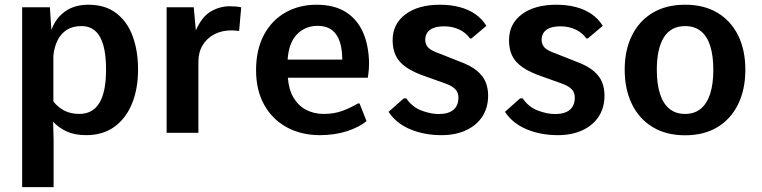

<svg xmlns="http://www.w3.org/2000/svg" viewBox="-20 -559 3205 808"><path d="M73.2 228.5V-528.3H189.9L196.3 -433.1Q214.8 -483.4 254.4 -511.2Q293.9 -539.1 351.6 -539.1Q422.9 -539.1 469.2 -503.7Q515.6 -468.3 538.3 -406.7Q561 -345.2 561 -266.1Q561 -185.5 535.6 -123.3Q510.3 -61 461.7 -25.6Q413.1 9.8 341.8 9.8Q293.9 9.8 259.5 -6.3Q225.1 -22.5 203.6 -46.9L205.6 29.8V228.5ZM314 -79.6Q339.8 -79.6 360.6 -89.8Q381.3 -100.1 396 -122.3Q410.6 -144.5 418.5 -180.2Q426.3 -215.8 426.3 -266.6Q426.3 -328.6 414.8 -368.9Q403.3 -409.2 380.4 -429.2Q357.4 -449.2 322.3 -449.2Q286.1 -449.2 261.5 -433.6Q236.8 -418 222.7 -390.1Q208.5 -362.3 204.6 -325.2V-132.3Q223.1 -107.9 250.2 -93.8Q277.3 -79.6 314 -79.6Z M681.2 0V-528.3H795.4L804.2 -431.2Q829.6 -488.8 867.2 -510.7Q904.8 -532.7 946.8 -532.7Q959.5 -532.7 971.4 -531.7Q983.4 -530.8 995.1 -528.3L986.3 -428.7Q978 -429.7 969.7 -430.4Q961.4 -431.2 955.1 -431.2Q913.6 -431.2 882.1 -414.8Q850.6 -398.4 832.8 -368.7Q814.9 -338.9 814.9 -298.3V0Z M1326.7 9.8Q1247.6 9.8 1186.8 -23.4Q1126 -56.6 1091.8 -117.9Q1057.6 -179.2 1057.6 -263.7Q1057.6 -349.6 1090.3 -411.4Q1123 -473.1 1180.7 -506.1Q1238.3 -539.1 1312 -539.1Q1386.7 -539.1 1435.3 -508.3Q1483.9 -477.5 1508.1 -421.9Q1532.2 -366.2 1533.2 -291Q1533.2 -278.8 1532 -265.6Q1530.8 -252.4 1529.5 -243.2Q1528.3 -233.9 1527.8 -231.9H1191.4Q1195.3 -181.2 1215.8 -147.2Q1236.3 -113.3 1269 -96.4Q1301.8 -79.6 1342.3 -79.6Q1385.3 -79.6 1419.7 -92Q1454.1 -104.5 1485.8 -123.5H1493.2L1522.5 -49.3Q1491.2 -23.4 1439.7 -6.8Q1388.2 9.8 1326.7 9.8ZM1190.4 -308.1H1420.4Q1419.9 -379.9 1394 -415Q1368.2 -450.2 1317.4 -450.2Q1264.6 -450.2 1230 -414.8Q1195.3 -379.4 1190.4 -308.1Z M1837.9 9.8Q1765.6 9.8 1706.5 -14.9Q1647.5 -39.6 1615.2 -88.4L1679.2 -145H1689.9Q1714.8 -108.4 1753.7 -93.8Q1792.5 -79.1 1826.7 -79.1Q1866.7 -79.1 1887.9 -96.7Q1909.2 -114.3 1909.2 -148.4Q1909.2 -161.1 1904.1 -172.1Q1898.9 -183.1 1884.5 -192.9Q1870.1 -202.6 1842.3 -211.9L1776.4 -235.4Q1719.7 -254.4 1688.5 -276.6Q1657.2 -298.8 1644.8 -326.4Q1632.3 -354 1632.3 -389.2Q1632.3 -458.5 1686.3 -498.8Q1740.2 -539.1 1831.5 -539.1Q1875.5 -539.1 1912.8 -529.5Q1950.2 -520 1979.2 -500.2Q2008.3 -480.5 2026.9 -450.2L1963.9 -397H1958Q1940.9 -421.4 1912.4 -434.8Q1883.8 -448.2 1849.6 -448.2Q1822.3 -448.2 1804.7 -441.4Q1787.1 -434.6 1778.3 -421.9Q1769.5 -409.2 1769.5 -391.6Q1769.5 -372.6 1781.7 -359.1Q1793.9 -345.7 1835 -331.5L1911.1 -301.3Q1961.4 -283.2 1988 -260.5Q2014.6 -237.8 2024.4 -211.9Q2034.2 -186 2034.2 -157.2Q2034.2 -105.5 2009.5 -68.1Q1984.9 -30.8 1940.7 -10.5Q1896.5 9.8 1837.9 9.8Z M2327.6 9.8Q2255.4 9.8 2196.3 -14.9Q2137.2 -39.6 2105 -88.4L2168.9 -145H2179.7Q2204.6 -108.4 2243.4 -93.8Q2282.2 -79.1 2316.4 -79.1Q2356.4 -79.1 2377.7 -96.7Q2398.9 -114.3 2398.9 -148.4Q2398.9 -161.1 2393.8 -172.1Q2388.7 -183.1 2374.3 -192.9Q2359.9 -202.6 2332 -211.9L2266.1 -235.4Q2209.5 -254.4 2178.2 -276.6Q2147 -298.8 2134.5 -326.4Q2122.1 -354 2122.1 -389.2Q2122.1 -458.5 2176 -498.8Q2230 -539.1 2321.3 -539.1Q2365.2 -539.1 2402.6 -529.5Q2439.9 -520 2469 -500.2Q2498 -480.5 2516.6 -450.2L2453.6 -397H2447.8Q2430.7 -421.4 2402.1 -434.8Q2373.5 -448.2 2339.4 -448.2Q2312 -448.2 2294.4 -441.4Q2276.9 -434.6 2268.1 -421.9Q2259.3 -409.2 2259.3 -391.6Q2259.3 -372.6 2271.5 -359.1Q2283.7 -345.7 2324.7 -331.5L2400.9 -301.3Q2451.2 -283.2 2477.8 -260.5Q2504.4 -237.8 2514.2 -211.9Q2523.9 -186 2523.9 -157.2Q2523.9 -105.5 2499.3 -68.1Q2474.6 -30.8 2430.4 -10.5Q2386.2 9.8 2327.6 9.8Z M2863.3 10.3Q2783.2 10.3 2726.3 -24.4Q2669.4 -59.1 2639.2 -121.3Q2608.9 -183.6 2608.9 -265.6Q2608.9 -347.7 2639.2 -409.2Q2669.4 -470.7 2726.3 -504.9Q2783.2 -539.1 2863.3 -539.1Q2943.4 -539.1 3000 -504.9Q3056.6 -470.7 3086.7 -409.2Q3116.7 -347.7 3116.7 -265.6Q3116.7 -183.6 3086.7 -121.3Q3056.6 -59.1 3000 -24.4Q2943.4 10.3 2863.3 10.3ZM2863.3 -79.6Q2902.8 -79.6 2929.2 -101.6Q2955.6 -123.5 2968.8 -164.8Q2981.9 -206.1 2981.9 -265.1Q2981.9 -324.2 2969 -365.2Q2956.1 -406.2 2929.7 -427.7Q2903.3 -449.2 2863.3 -449.2Q2803.2 -449.2 2773.7 -401.6Q2744.1 -354 2744.1 -265.1Q2744.1 -206.1 2757.3 -164.6Q2770.5 -123 2796.9 -101.3Q2823.2 -79.6 2863.3 -79.6Z"/></svg>

Font: Comme SemiBold
Style: Regular
Weight: 600
Version: Version 1.000;gftools[0.9.27]